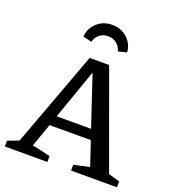

<svg xmlns="http://www.w3.org/2000/svg" viewBox="-154 -993 1006 1112"><g transform="rotate(20 348.5 -437.5)"><path d="M625 -56Q643 -51 660 -46Q677 -41 694 -36V0H411V-36L508 -57L458 -205H204L153 -61Q182 -56 209.5 -49.5Q237 -43 265 -36V0H3V-36L71 -61L289 -650H409ZM225 -267H437L334 -576ZM348 -875Q403 -875 441 -840Q479 -805 482 -754L429 -741Q423 -769 400.5 -787Q378 -805 348 -805Q316 -805 294.5 -787Q273 -769 266 -741L213 -754Q216 -805 254 -840Q292 -875 348 -875Z"/></g></svg>

Font: Piazzolla Medium
Style: Regular
Weight: 500
Designer: Juan Pablo del Peral
Foundry: Huerta Tipografica
Version: Version 1.330